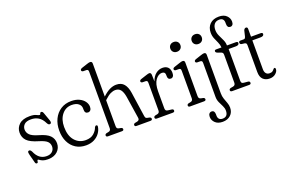

<svg xmlns="http://www.w3.org/2000/svg" viewBox="-115 -1164 2793 1845"><g transform="rotate(-20 1281.0 -242.0)"><path d="M194.5 -22.5Q231.5 -22.5 252.5 -42.2Q273.5 -62 273.5 -93Q273.5 -123.5 252.5 -144.2Q231.5 -165 171.5 -183Q88.5 -207 56.8 -240.2Q25 -273.5 25 -322.5Q25 -372 61.2 -405.8Q97.5 -439.5 169 -439.5Q212.5 -439.5 234.2 -428.2Q256 -417 266.5 -417Q271 -417 272.5 -422.8Q274 -428.5 276.8 -434Q279.5 -439.5 288 -439.5Q294.5 -439.5 299.5 -435.2Q304.5 -431 309 -418.5L338 -337Q347.5 -308.5 334 -302.5Q315.5 -294.5 302.5 -319Q279.5 -366.5 246.5 -386.5Q213.5 -406.5 171 -406.5Q123 -406.5 101.8 -385.5Q80.5 -364.5 80.5 -335Q80.5 -303.5 104 -279.5Q127.5 -255.5 191 -237.5Q267 -216 298 -184.2Q329 -152.5 329 -105.5Q329 -56 293.5 -22.8Q258 10.5 195 10.5Q163.5 10.5 144.5 3Q125.5 -4.5 115.8 -12Q106 -19.5 102 -19.5Q96 -19.5 95 -12Q94 -4.5 92.2 3Q90.5 10.5 81.5 10.5Q68 10.5 64.5 -6.5L42.5 -90Q38 -110 38.5 -118.5Q39 -127 47 -130Q64 -136 77 -110.5Q114 -22.5 194.5 -22.5Z M746.5 -326.5Q746.5 -304.5 736.8 -292.8Q727 -281 711.5 -281Q678.5 -281 678.5 -320.5V-334Q678.5 -364 654.2 -383.2Q630 -402.5 586 -402.5Q524 -402.5 485 -353.8Q446 -305 446 -228Q446 -137.5 489.2 -88Q532.5 -38.5 599.5 -38.5Q652 -38.5 682.5 -65Q713 -91.5 724 -124.5Q731 -137.5 740.5 -137.5Q754.5 -137.5 752.5 -120Q747.5 -86.5 726.5 -56.8Q705.5 -27 669.8 -8.5Q634 10 586 10Q526.5 10 482.2 -18Q438 -46 414 -96Q390 -146 390 -212Q390 -277 415 -328.5Q440 -380 486 -409.8Q532 -439.5 594 -439.5Q641.5 -439.5 675.5 -423.2Q709.5 -407 728 -381.2Q746.5 -355.5 746.5 -326.5Z M913.5 -706.5V-369.5Q952 -406 986.5 -422.8Q1021 -439.5 1054 -439.5Q1105.5 -439.5 1132.5 -407.2Q1159.5 -375 1168.5 -315L1204.5 -68Q1206.5 -54 1210.5 -47Q1214.5 -40 1227.5 -37.5L1249.5 -33Q1265 -27.5 1265 -15.5Q1265 0 1245.5 0H1103.5Q1085 0 1085 -15.5Q1085 -27.5 1099.5 -32L1122 -36.5Q1148.5 -42 1145 -67L1110 -294.5Q1102 -343.5 1083 -368.8Q1064 -394 1028 -394Q1005.5 -394 979.5 -381.8Q953.5 -369.5 920.5 -338.5L913.5 -331.5V-68Q913.5 -53.5 918.2 -46.2Q923 -39 936 -36.5L958.5 -32Q973 -27.5 973 -15.5Q973 0 954.5 0H812.5Q793 0 793 -15.5Q793 -28 808.5 -33L831 -37.5Q854 -42 854 -68V-644Q854 -657 849.8 -662.5Q845.5 -668 835.5 -669L800.5 -669.5Q784.5 -672.5 784.5 -685Q784.5 -697 803.5 -703.5L859.5 -722Q873 -726.5 880 -728Q887 -729.5 893 -729.5Q913.5 -729.5 913.5 -706.5Z M1410 -410.5 1411.5 -342.5Q1428 -391 1459.2 -415.2Q1490.5 -439.5 1527.5 -439.5Q1563.5 -439.5 1583 -419.2Q1602.5 -399 1602.5 -361.5Q1602.5 -338 1593.5 -326.2Q1584.5 -314.5 1570 -314.5Q1539 -314.5 1539 -350.5V-364Q1539 -396 1505.5 -396Q1469 -396 1440.5 -356.5Q1412 -317 1412 -240.5V-68Q1412 -54.5 1417.5 -46.8Q1423 -39 1438 -37.5L1475.5 -33Q1493.5 -31 1493.5 -15.5Q1493.5 0 1473.5 0H1311.5Q1292 0 1292 -15.5Q1292 -28 1307.5 -33L1329.5 -37.5Q1352.5 -42 1352.5 -68V-349Q1352.5 -362 1348.5 -367.5Q1344.5 -373 1334.5 -374L1299.5 -374.5Q1283.5 -377.5 1283.5 -390Q1283.5 -402 1302.5 -408.5L1359 -427Q1381 -434.5 1390.5 -434.5Q1408.5 -434.5 1410 -410.5Z M1714 -536.5Q1691 -536.5 1676.8 -550.5Q1662.5 -564.5 1662.5 -586Q1662.5 -608 1676.8 -622Q1691 -636 1714 -636Q1737 -636 1751.2 -622.2Q1765.5 -608.5 1765.5 -586.5Q1765.5 -564.5 1751.2 -550.5Q1737 -536.5 1714 -536.5ZM1752.5 -411.5V-68Q1752.5 -42 1775.5 -37.5L1798 -33Q1813.5 -28 1813.5 -15.5Q1813.5 0 1794 0H1652Q1632.5 0 1632.5 -15.5Q1632.5 -28.5 1648 -33L1670 -37.5Q1693 -42 1693 -68V-349Q1693 -362 1689 -367.5Q1685 -373 1675 -374L1640 -374.5Q1624 -377.5 1624 -390Q1624 -402 1643 -408.5L1698.5 -427Q1712 -431.5 1719.2 -433Q1726.5 -434.5 1732 -434.5Q1752.5 -434.5 1752.5 -411.5Z M1932.5 -536.5Q1909.5 -536.5 1895.2 -550.5Q1881 -564.5 1881 -586Q1881 -608 1895.2 -622Q1909.5 -636 1932.5 -636Q1955.5 -636 1969.8 -622.2Q1984 -608.5 1984 -586.5Q1984 -564.5 1969.8 -550.5Q1955.5 -536.5 1932.5 -536.5ZM1971.5 -18.5Q1971.5 13 1980.8 39.8Q1990 66.5 1999.5 91.2Q2009 116 2009 142Q2009 189 1978 217.8Q1947 246.5 1897 246.5Q1848 246.5 1821 220.2Q1794 194 1794 159.5Q1794 138 1803.5 127Q1813 116 1828 116Q1859 116 1859 156.5V170Q1859 192 1870.8 204.8Q1882.5 217.5 1907 217.5Q1961 216.5 1961 155Q1961 130 1948.8 105.8Q1936.5 81.5 1924.2 55Q1912 28.5 1912 -2.5V-349Q1912 -362 1907.8 -367.5Q1903.5 -373 1893.5 -374L1858.5 -374.5Q1842.5 -377.5 1842.5 -390Q1842.5 -402 1861.5 -408.5L1917.5 -427Q1931 -431.5 1938 -433Q1945 -434.5 1951 -434.5Q1971.5 -434.5 1971.5 -411.5Z M2188 -68Q2188 -54.5 2193 -46.8Q2198 -39 2213.5 -37.5L2256 -33.5Q2274.5 -31.5 2274.5 -15.5Q2274.5 0 2255 0H2082Q2062.5 0 2062.5 -15.5Q2062.5 -29 2080 -33.5L2103 -37.5Q2128.5 -42 2128.5 -68.5V-354Q2128.5 -369 2123 -375.2Q2117.5 -381.5 2101.5 -387L2080 -394Q2066.5 -399 2061.8 -404Q2057 -409 2057 -415.5Q2057 -429.5 2073.5 -429.5H2128.5Q2126.5 -458 2114.5 -484Q2102.5 -510 2091 -537.5Q2079.5 -565 2079.5 -598Q2079.5 -651.5 2112.5 -684.2Q2145.5 -717 2205 -717Q2255.5 -717 2282.5 -690.5Q2309.5 -664 2309.5 -629Q2309.5 -608 2300.8 -597.2Q2292 -586.5 2277.5 -586.5Q2246 -586.5 2246 -626.5V-640Q2246 -662.5 2234.8 -675.2Q2223.5 -688 2199 -688Q2165.5 -688 2147.8 -666.5Q2130 -645 2130 -607.5Q2130 -575.5 2143.8 -546.2Q2157.5 -517 2171 -488.5Q2184.5 -460 2184.5 -429.5H2274.5Q2296 -429.5 2296 -415Q2296 -392 2261 -392H2188Z M2351.5 -390.5 2322 -394Q2310.5 -396.5 2307.5 -402Q2304.5 -407.5 2304.5 -414Q2304.5 -429.5 2322.5 -429.5H2355.5Q2363.5 -429.5 2368 -433.8Q2372.5 -438 2376.5 -450.5L2390.5 -509Q2398.5 -528.5 2414 -528.5Q2430.5 -528.5 2430.5 -508.5V-429.5H2527.5Q2549 -429.5 2549 -415Q2549 -392 2513.5 -392H2430.5V-96.5Q2430.5 -68.5 2443.5 -53.2Q2456.5 -38 2479.5 -38Q2500 -38 2510.2 -46Q2520.5 -54 2526.5 -62.2Q2532.5 -70.5 2538.5 -70.5Q2549 -70.5 2549 -54.5Q2549 -32 2525 -11Q2501 10 2463.5 10Q2421.5 10 2396.2 -14.8Q2371 -39.5 2371 -90V-361.5Q2371 -374.5 2367.5 -381.2Q2364 -388 2351.5 -390.5Z"/></g></svg>

Font: Fraunces 144pt SuperSoft Light
Style: Regular
Weight: 300
Version: Version 1.000;[0bf87f6ff]